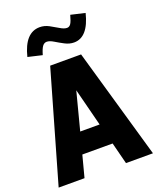

<svg xmlns="http://www.w3.org/2000/svg" viewBox="-169 -1044 938 1144"><g transform="rotate(-20 300.0 -472.0)"><path d="M1 0 202 -700H398L599 0H428L393 -137H201L165 0ZM236 -270H359L298 -509ZM182 -774 92 -795Q127 -937 221 -937Q251 -937 279 -922Q307 -907 331.5 -892Q356 -877 374 -877Q389 -877 398.5 -891.5Q408 -906 418 -944L508 -923Q473 -781 384 -781Q355 -781 326.5 -796Q298 -811 273.5 -826Q249 -841 231 -841Q215 -841 204 -826.5Q193 -812 182 -774Z"/></g></svg>

Font: Red Hat Mono
Style: Bold
Weight: 700
Monospace: yes
Designer: Pentagram, MCKL
Foundry: Pentagram, MCKL
Version: Version 1.023; ttfautohint (v1.8.3)